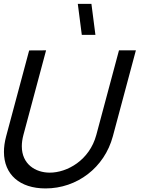

<svg xmlns="http://www.w3.org/2000/svg" viewBox="-20 -988 748 1022"><path d="M415.4 -802.5H487.9L466.6 -967.5H394.1ZM222.4 15C389.4 15 535.8 -95 580.7 -262.5L703.3 -720H613.3L492.7 -270C456.4 -134.5 336.9 -69 244.9 -69C168.6 -69 96.1 -114.3 96.1 -209.3C96.1 -227.6 98.8 -247.9 104.7 -270L225.3 -720L135.2 -719.5L12.7 -262.5C4.8 -233 1 -205.2 1 -179.6C1 -59.4 84.7 15 222.4 15Z"/></svg>

Font: Manrope
Style: MediumItalic
Weight: 500
Italic angle: -15°
Designer: Mikhail Sharanda
Foundry: Mikhail Sharanda
Version: Version 4.502;hotconv 1.0.109;makeotfexe 2.5.65596